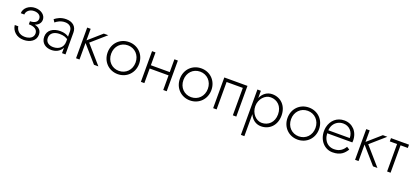

<svg xmlns="http://www.w3.org/2000/svg" viewBox="33 -1477 5794 2704"><g transform="rotate(20 2930.0 -125.0)"><path d="M250 10C345 10 428 -41 428 -132C428 -173 412 -204 380 -225C365 -234 346 -241 325 -246C340 -251 354 -258 366 -267C394 -288 408 -316 408 -349C408 -418 341 -470 253 -470C159 -470 84 -406 84 -330H137C137 -374 179 -423 252 -423C313 -423 355 -393 355 -345C355 -300 317 -268 244 -268V-222C322 -222 377 -193 377 -131C377 -69 319 -36 250 -36C166 -36 123 -86 114 -145H61C66 -100 86 -63 119 -34C152 -5 196 10 250 10Z M573 -369C601 -393 649 -424 715 -424C779 -424 822 -389 822 -326V-247C820 -248 818 -250 817 -251C792 -268 753 -284 697 -284C589 -284 507 -231 507 -133C507 -35 582 10 663 10C728 10 781 -17 812 -64C816 -70 819 -76 822 -83V0H874V-326C874 -415 815 -470 715 -470C636 -470 582 -437 547 -409ZM560 -135C560 -205 619 -243 699 -243C730 -243 758 -239 781 -231C796 -225 809 -218 822 -211V-172C822 -87 760 -37 675 -37C615 -37 560 -67 560 -135Z M1032 -460V0H1084V-248L1301 0H1367L1131 -270L1348 -460H1281L1084 -287V-460Z M1422 -230C1422 -92 1524 10 1658 10C1792 10 1894 -92 1894 -230C1894 -369 1792 -470 1658 -470C1524 -470 1422 -369 1422 -230ZM1475 -230C1475 -342 1554 -421 1658 -421C1762 -421 1841 -341 1841 -230C1841 -118 1762 -39 1658 -39C1554 -39 1475 -118 1475 -230Z M2339 -460V-268H2056V-460H2004V0H2056V-219H2339V0H2391V-460Z M2505 -230C2505 -92 2607 10 2741 10C2875 10 2977 -92 2977 -230C2977 -369 2875 -470 2741 -470C2607 -470 2505 -369 2505 -230ZM2558 -230C2558 -342 2637 -421 2741 -421C2845 -421 2924 -341 2924 -230C2924 -118 2845 -39 2741 -39C2637 -39 2558 -118 2558 -230Z M3434 -460H3087V0H3139V-411H3382V0H3434Z M3635 220V-109L3636 -108C3668 -35 3729 10 3806 10C3930 10 4028 -82 4028 -230C4028 -379 3930 -470 3806 -470C3729 -470 3668 -425 3636 -353C3635 -352 3635 -352 3635 -352V-460H3583V220ZM3976 -230C3976 -109 3896 -39 3799 -39C3714 -39 3635 -121 3635 -230C3635 -339 3714 -421 3799 -421C3896 -421 3976 -351 3976 -230Z M4118 -230C4118 -92 4220 10 4354 10C4488 10 4590 -92 4590 -230C4590 -369 4488 -470 4354 -470C4220 -470 4118 -369 4118 -230ZM4171 -230C4171 -342 4250 -421 4354 -421C4458 -421 4537 -341 4537 -230C4537 -118 4458 -39 4354 -39C4250 -39 4171 -118 4171 -230Z M5046 -134C5016 -84 4970 -39 4883 -39C4818 -39 4766 -71 4738 -130C4726 -155 4719 -184 4717 -217H5094C5095 -225 5096 -234 5096 -242C5096 -379 5005 -470 4885 -470C4773 -470 4694 -397 4670 -291C4666 -271 4664 -252 4664 -231C4664 -92 4757 10 4877 10C4998 10 5048 -45 5088 -107ZM4718 -262C4720 -293 4728 -320 4741 -343C4772 -395 4825 -424 4885 -424C4974 -424 5039 -356 5039 -262Z M5214 -460V0H5266V-248L5483 0H5549L5313 -270L5530 -460H5463L5266 -287V-460Z M5585 -460V-411H5694V0H5746V-411H5855V-460Z"/></g></svg>

Font: Jost Light
Style: Regular
Weight: 300
Version: Version 3.710